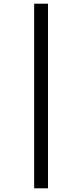

<svg xmlns="http://www.w3.org/2000/svg" viewBox="-20 -783 445 1040"><path d="M165 -763H240V237H165Z"/></svg>

Font: Noto Sans UI Cond
Style: Regular
Weight: 400
Width: 3
Designer: Monotype Design Team
Foundry: Monotype Imaging Inc.
Version: Version 1.001